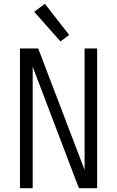

<svg xmlns="http://www.w3.org/2000/svg" viewBox="-20 -990 616 1010"><path d="M85 0H152V-639L395 0H491V-735H425V-96L181 -735H85ZM298 -772 344 -806 216 -970 160 -928Z"/></svg>

Font: Iosevka Sparkle Light
Style: Regular
Weight: 300
Designer: Belleve Invis
Foundry: Belleve Invis
Version: Version 4.5.0; ttfautohint (v1.8.3)